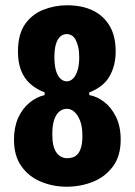

<svg xmlns="http://www.w3.org/2000/svg" viewBox="-20 -693 510 727"><path d="M232 14Q181 14 135 -5Q89 -24 61 -63.5Q33 -103 33 -164Q33 -211 48.5 -246Q64 -281 91 -303.5Q118 -326 149 -333V-343L234 -362L318 -343V-333Q347 -328 374 -307.5Q401 -287 419 -251Q437 -215 437 -164Q437 -102 407.5 -62.5Q378 -23 331.5 -4.5Q285 14 232 14ZM234 -94Q245 -94 255 -97Q265 -100 273.5 -109Q282 -118 287 -135Q292 -152 292 -178Q292 -214 283 -236.5Q274 -259 261 -270Q248 -281 234 -281Q217 -281 204.5 -270.5Q192 -260 185 -239Q178 -218 178 -185Q178 -160 182 -143Q186 -126 193.5 -115.5Q201 -105 211.5 -99.5Q222 -94 234 -94ZM233 -385Q245 -385 255.5 -394.5Q266 -404 273 -424.5Q280 -445 280 -476Q280 -499 276 -515.5Q272 -532 266 -543Q260 -554 251 -559Q242 -564 233 -564Q218 -564 207.5 -554Q197 -544 191.5 -525Q186 -506 186 -477Q186 -446 192 -425.5Q198 -405 209 -395Q220 -385 233 -385ZM234 -299 149 -332V-343Q116 -356 93.5 -376.5Q71 -397 59.5 -427Q48 -457 48 -497Q48 -563 74.5 -601Q101 -639 144 -656Q187 -673 234 -673Q292 -673 333 -652.5Q374 -632 396 -593.5Q418 -555 418 -498Q418 -445 395 -404.5Q372 -364 318 -343V-332Z"/></svg>

Font: Bricolage Grotesque Condensed
Style: Bold
Weight: 700
Width: 3
Designer: Mathieu Triay
Foundry: Atelier Triay
Version: Version 1.001;gftools[0.9.33.dev8+g029e19f]